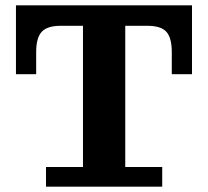

<svg xmlns="http://www.w3.org/2000/svg" viewBox="-20 -702 782 722"><path d="M153 0V-74H292V-682H451V-74H590V0ZM40 -423V-605H208Q158 -605 137 -582.5Q116 -560 116 -506V-423ZM40 -605V-682H702V-605ZM626 -506Q626 -560 605.5 -582.5Q585 -605 534 -605H702V-423H626Z"/></svg>

Font: Montagu Slab 144pt SemiBold
Style: Regular
Weight: 600
Version: Version 1.000